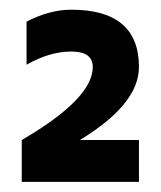

<svg xmlns="http://www.w3.org/2000/svg" viewBox="-20 -718 328 392"><path d="M24.4 -346.7V-432.1Q169.4 -516.6 169.4 -581.1Q169.4 -612.8 125.5 -612.8Q81.5 -612.8 34.2 -585.9V-673.8Q81.5 -698.2 125.5 -698.2Q263.7 -698.2 263.7 -581.1Q263.7 -505.4 143.1 -432.1H263.7V-346.7Z"/></svg>

Font: SansationBold
Style: Bold
Weight: 700
Designer: Bernd Montag
Version: Version 1.301